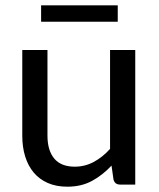

<svg xmlns="http://www.w3.org/2000/svg" viewBox="-20 -696 598 724"><path d="M64 0ZM159 -507.5V-184Q159 -129 184.5 -98.2Q210 -67.5 262 -67.5Q300 -67.5 333.2 -85.2Q366.5 -103 395 -134.5V-507.5H490V0H433Q413 0 408 -19L400.5 -71.5Q367.5 -36 327.2 -14Q287 8 234 8Q192 8 160.2 -6Q128.5 -20 107.2 -45.2Q86 -70.5 75 -105.8Q64 -141 64 -184V-507.5ZM135 -676H424V-614H135Z"/></svg>

Font: Lato Medium
Style: Regular
Weight: 500
Designer: Lukasz Dziedzic
Foundry: tyPoland Lukasz Dziedzic
Version: Version 2.006; 2014-01-15